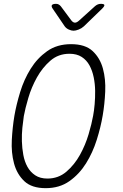

<svg xmlns="http://www.w3.org/2000/svg" viewBox="-20 -970 640 1000"><path d="M227 -40Q284 -40 326 -76Q368 -112 396.5 -163.5Q425 -215 441.5 -271Q458 -327 465 -367Q470 -393 473 -427.5Q476 -462 475.5 -497.5Q475 -533 468 -567.5Q461 -602 446 -629.5Q431 -657 405.5 -673.5Q380 -690 342 -690Q284 -690 242.5 -654Q201 -618 172.5 -567Q144 -516 127.5 -460Q111 -404 104 -365Q100 -339 96.5 -304.5Q93 -270 94 -234Q95 -198 101.5 -163Q108 -128 123 -101Q138 -74 163.5 -57Q189 -40 227 -40ZM218 10Q145 10 106.5 -26.5Q68 -63 53 -119Q38 -175 41.5 -241Q45 -307 55 -367Q65 -425 85 -490.5Q105 -556 139.5 -611.5Q174 -667 225.5 -703.5Q277 -740 350 -740Q424 -740 462.5 -704Q501 -668 516 -613Q531 -558 528 -492.5Q525 -427 515 -369Q505 -309 484 -242Q463 -175 428 -119Q393 -63 341.5 -26.5Q290 10 218 10ZM272 -950Q280 -950 286 -946.5Q292 -943 297 -937L352 -863Q361 -852 370.5 -852Q380 -852 392 -863L475 -938Q482 -944 489.5 -947Q497 -950 505 -950Q522 -950 523.5 -944Q525 -938 512 -925L417 -833Q405 -822 389.5 -816Q374 -810 363 -810Q352 -810 338.5 -816Q325 -822 317 -833L255 -924Q246 -937 250.5 -943.5Q255 -950 272 -950Z"/></svg>

Font: Maple Mono NL Thin
Style: Italic
Weight: 250
Italic angle: -10°
Monospace: yes
Designer: subframe7536
Version: Version 7.000